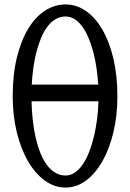

<svg xmlns="http://www.w3.org/2000/svg" viewBox="-20 -823 580 856"><path d="M272.5 13.2Q222.7 13.2 179.7 -18.1Q136.7 -49.3 105 -104Q73.2 -158.7 54.9 -233.2Q36.6 -307.6 36.6 -394Q36.6 -491.2 55.4 -567.1Q74.2 -643.1 106.2 -695.6Q138.2 -748 180.9 -775.6Q223.6 -803.2 272.5 -803.2Q320.8 -803.2 362.8 -774.2Q404.8 -745.1 436 -691.7Q467.3 -638.2 485.4 -562.5Q503.4 -486.8 503.4 -394Q503.4 -306.6 485.4 -232.2Q467.3 -157.7 436 -103Q404.8 -48.3 362.8 -17.6Q320.8 13.2 272.5 13.2ZM272.5 -40.5Q294.9 -40.5 314.2 -54Q333.5 -67.4 349.4 -90.8Q365.2 -114.3 377.7 -146.2Q390.1 -178.2 398.9 -215.1Q407.7 -252 412.8 -291.7Q418 -331.5 418.9 -371.6H120.6Q121.6 -329.6 126 -288.6Q130.4 -247.6 138.7 -210.9Q147 -174.3 159.2 -143.1Q171.4 -111.8 188 -89.1Q204.6 -66.4 225.6 -53.5Q246.6 -40.5 272.5 -40.5ZM272.5 -749.5Q248 -749.5 227.8 -737.5Q207.5 -725.6 191.4 -704.3Q175.3 -683.1 163.3 -654.3Q151.4 -625.5 142.6 -591.8Q133.8 -558.1 128.7 -520.8Q123.5 -483.4 121.6 -445.8H418Q415.5 -484.4 409.9 -522Q404.3 -559.6 395.3 -593.3Q386.2 -627 374 -655.5Q361.8 -684.1 346.4 -705.1Q331.1 -726.1 312.5 -737.8Q293.9 -749.5 272.5 -749.5Z"/></svg>

Font: Kurinto Book Core
Style: Regular
Weight: 400
Designer: Kurinto was developed by Clint Goss from a range of fonts that are compatible with the SIL Open Font License Version 1.1
Foundry: Clinton F. Goss
Version: Version 2.196; July 25, 2020